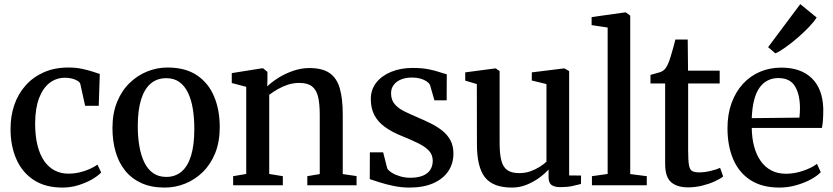

<svg xmlns="http://www.w3.org/2000/svg" viewBox="-20 -878 3950 910"><path d="M276 11Q194.5 11 139.8 -25Q85 -61 57.5 -123.8Q30 -186.5 30 -265.5Q29.5 -327.5 47.8 -380.5Q66 -433.5 101.5 -473.2Q137 -513 188 -535.5Q239 -558 304.5 -558Q339 -558 367.8 -552Q396.5 -546 418 -538.8Q439.5 -531.5 453 -527.5L448 -376.5H383.5L361 -478.5Q359.5 -487 349 -494Q338.5 -501 322.8 -505.2Q307 -509.5 288.5 -509.5Q247 -509.5 215.2 -485.2Q183.5 -461 165.2 -413Q147 -365 146.5 -293.5Q146.5 -233.5 157.8 -188.8Q169 -144 190 -114.2Q211 -84.5 239.8 -69.8Q268.5 -55 303 -55Q332 -55 358 -61.2Q384 -67.5 405.5 -77.2Q427 -87 442 -97.5L459.5 -60.5Q443.5 -43.5 415 -27.2Q386.5 -11 350.5 0Q314.5 11 276 11Z M513 -271Q513 -341 534.8 -394.5Q556.5 -448 593.8 -484.2Q631 -520.5 677.5 -539.2Q724 -558 773.5 -558Q859 -558 913.8 -521Q968.5 -484 995 -420.2Q1021.5 -356.5 1021.5 -276Q1021.5 -205.5 999.8 -152Q978 -98.5 940.8 -62.2Q903.5 -26 857 -7.5Q810.5 11 760.5 11Q697 11 650.2 -10.2Q603.5 -31.5 573 -69.5Q542.5 -107.5 527.8 -159Q513 -210.5 513 -271ZM768 -39.5Q810.5 -39.5 840.2 -64.5Q870 -89.5 885.5 -140Q901 -190.5 901 -266.5Q901 -317.5 894 -361.2Q887 -405 871.2 -438Q855.5 -471 830.2 -489.2Q805 -507.5 768 -507.5Q725 -507.5 695 -482.5Q665 -457.5 649 -407.2Q633 -357 633 -280.5Q633 -229 640.5 -185.2Q648 -141.5 664 -108.5Q680 -75.5 705.8 -57.5Q731.5 -39.5 768 -39.5Z M1147 -53.5V-466.5L1078.5 -484.5V-531.5L1219.5 -554H1227.5L1247.5 -537.5V-496.5L1246.5 -468.5Q1267.5 -489 1299.2 -509Q1331 -529 1369.2 -542.2Q1407.5 -555.5 1446.5 -555.5Q1507.5 -555.5 1542 -531.8Q1576.5 -508 1590.5 -459.2Q1604.5 -410.5 1604.5 -335V-53L1670 -43.5V0H1436.5V-43L1495.5 -53V-333.5Q1495.5 -384.5 1487.8 -418.2Q1480 -452 1459 -468.5Q1438 -485 1398 -485Q1371 -485 1345.2 -476.8Q1319.5 -468.5 1296.8 -455.5Q1274 -442.5 1256 -428.5V-53.5L1320.5 -43V0H1085V-43Z M1920.5 11Q1882 11 1845 3.2Q1808 -4.5 1778.8 -14Q1749.5 -23.5 1732.5 -29L1733 -156H1796L1815.5 -79.5Q1821.5 -69 1838.2 -58.8Q1855 -48.5 1877.5 -42Q1900 -35.5 1923.5 -35.5Q1960.5 -35.5 1984.5 -45.5Q2008.5 -55.5 2019.8 -73.8Q2031 -92 2031 -116Q2031 -143.5 2013.8 -162.8Q1996.5 -182 1963.2 -198.5Q1930 -215 1883 -234Q1836 -253 1803.5 -276.8Q1771 -300.5 1754.2 -332.8Q1737.5 -365 1737.5 -408.5Q1737.5 -453.5 1763.5 -486.5Q1789.5 -519.5 1834.5 -537.8Q1879.5 -556 1936 -556Q1979.5 -556 2010.8 -549.8Q2042 -543.5 2063.2 -536.2Q2084.5 -529 2097.5 -526L2097 -402.5H2039L2018 -475.5Q2013 -485 2001 -493Q1989 -501 1971.5 -505.8Q1954 -510.5 1933 -510.5Q1904.5 -510.5 1882 -501.8Q1859.5 -493 1846.5 -476.2Q1833.5 -459.5 1833.5 -436Q1833.5 -404 1851.2 -383.8Q1869 -363.5 1898 -349.5Q1927 -335.5 1959.5 -321.5Q1991.5 -308 2021.8 -293Q2052 -278 2076.2 -258.8Q2100.5 -239.5 2114.8 -213.2Q2129 -187 2129 -150Q2129 -102.5 2104.5 -66.2Q2080 -30 2033.5 -9.5Q1987 11 1920.5 11Z M2636 9Q2608.5 9 2594.2 -1.2Q2580 -11.5 2580 -38V-74.5Q2562.5 -55 2535.5 -35.2Q2508.5 -15.5 2475.5 -2.2Q2442.5 11 2407 11Q2317 11 2278.8 -37.2Q2240.5 -85.5 2240.5 -194L2240 -479.5L2185 -496V-535L2325 -553.5H2330L2348 -541V-199.5Q2348 -150 2355.8 -118.5Q2363.5 -87 2383.8 -72.2Q2404 -57.5 2441 -57.5Q2470 -57.5 2494.2 -66.2Q2518.5 -75 2537.8 -87.2Q2557 -99.5 2570 -111.5V-479.5L2500.5 -496.5V-535L2650.5 -553.5H2656L2677.5 -541V-46.5L2734 -46L2733.5 -6Q2716.5 -1.5 2692.2 3.8Q2668 9 2636 9Z M2860 -53.5V-747.5L2784 -759V-797L2940.5 -819H2946.5L2967 -804V-53L3045.5 -43V0H2785.5V-43Z M3241.5 10Q3189 10 3160.8 -14.5Q3132.5 -39 3132.5 -102V-482.5H3063V-523Q3072.5 -526 3084.2 -529Q3096 -532 3106.2 -535.2Q3116.5 -538.5 3122 -542.5Q3128.5 -547 3133 -552.5Q3137.5 -558 3141.5 -565.2Q3145.5 -572.5 3149 -582Q3154 -594 3160 -614.5Q3166 -635 3172 -656Q3178 -677 3181 -690.5H3239.5L3241 -543H3391V-482.5H3241.5V-164.5Q3241.5 -117 3245.5 -95Q3249.5 -73 3261.2 -67Q3273 -61 3294.5 -61Q3319.5 -61 3348.5 -68Q3377.5 -75 3393 -82.5L3407.5 -41.5Q3392.5 -29.5 3366.2 -17.8Q3340 -6 3307.5 2Q3275 10 3241.5 10Z M3674 11Q3591.5 11 3536.8 -24.5Q3482 -60 3455 -123.5Q3428 -187 3428 -270.5Q3428 -336.5 3447.2 -389.5Q3466.5 -442.5 3501 -480.2Q3535.5 -518 3582 -537.8Q3628.5 -557.5 3683 -557.5Q3776 -557.5 3827.8 -507Q3879.5 -456.5 3882 -362Q3882 -331.5 3880.5 -309.8Q3879 -288 3875.5 -271.5H3543Q3543.5 -224.5 3554 -184.8Q3564.5 -145 3584.8 -115.8Q3605 -86.5 3635.2 -70.5Q3665.5 -54.5 3705.5 -54.5Q3746.5 -54.5 3788 -69Q3829.5 -83.5 3852 -101.5L3870 -62Q3852.5 -43.5 3821.8 -27Q3791 -10.5 3752.5 0.2Q3714 11 3674 11ZM3543 -318 3769 -320.5Q3770 -330.5 3770.8 -342.8Q3771.5 -355 3771.5 -365Q3771.5 -429.5 3748 -468.8Q3724.5 -508 3669 -508Q3642 -508 3619.8 -497.2Q3597.5 -486.5 3580.8 -463.8Q3564 -441 3554.5 -404.8Q3545 -368.5 3543 -318ZM3654.5 -625.5 3620.5 -654.5 3773 -858.5 3850.5 -795Q3839 -776 3815 -750.8Q3791 -725.5 3761.8 -700.2Q3732.5 -675 3704.5 -654.8Q3676.5 -634.5 3656 -625.5Z"/></svg>

Font: Merriweather 48pt Medium
Style: Regular
Weight: 500
Version: Version 2.100